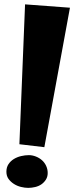

<svg xmlns="http://www.w3.org/2000/svg" viewBox="-20 -865 346 894"><path d="M305.7 -829.1 186.5 -179.7 70.3 -193.4 96.7 -844.7ZM202.1 -59.6Q202.1 -42 193.8 -28.8Q185.5 -15.6 172.9 -6.8Q160.2 2 143.6 5.9Q127 9.8 111.3 9.8Q95.7 9.8 77.6 5.4Q59.6 1 44.4 -8.8Q29.3 -18.6 19.5 -32.2Q9.8 -45.9 9.8 -65.4Q9.8 -85.9 19.5 -100.6Q29.3 -115.2 44.4 -124.5Q59.6 -133.8 78.1 -138.2Q96.7 -142.6 114.3 -142.6Q130.9 -142.6 147 -136.2Q163.1 -129.9 175.3 -119.1Q187.5 -108.4 194.8 -92.8Q202.1 -77.1 202.1 -59.6Z"/></svg>

Font: Fontdiner Swanky
Style: Regular
Weight: 400
Designer: Font Diner, Inc
Foundry: Font Diner, Inc
Version: Version 1.001